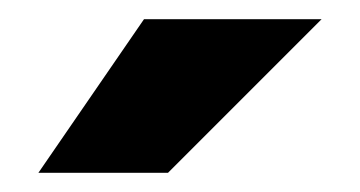

<svg xmlns="http://www.w3.org/2000/svg" viewBox="-20 -760 375 200"><path d="M20 -580 130 -740H315L155 -580Z"/></svg>

Font: Golos Text ExtraBold
Style: Regular
Weight: 800
Designer: A.Korolkova, Vitaly Kuzmin
Foundry: ParaType Ltd
Version: Version 2.004